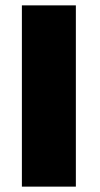

<svg xmlns="http://www.w3.org/2000/svg" viewBox="-20 -695 372 715"><path d="M61.5 0H262.5V-675H61.5Z"/></svg>

Font: Anybody Thin ExtraBold
Style: Regular
Weight: 800
Version: Version 1.113;gftools[0.9.25]